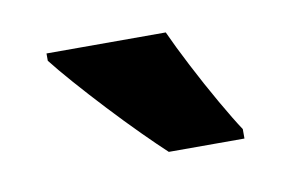

<svg xmlns="http://www.w3.org/2000/svg" viewBox="-35 -816 393 260"><g transform="rotate(-10 162.0 -686.0)"><path d="M204 -766Q213 -746 228 -717Q243 -688 258.5 -661Q274 -634 284 -619V-606H180Q167 -618 147.5 -637.5Q128 -657 107 -679.5Q86 -702 68 -722.5Q50 -743 40 -756V-766Z"/></g></svg>

Font: Noto Sans Lao Looped ExtraCondensed ExtraBold
Style: Regular
Weight: 800
Width: 2
Designer: Mark Frömberg, Ben Mitchell
Foundry: The Fontpad Ltd
Version: Version 1.002; ttfautohint (v1.8.4.7-5d5b)